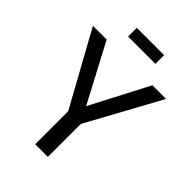

<svg xmlns="http://www.w3.org/2000/svg" viewBox="-255 -993 1102 1102"><g transform="rotate(45 295.5 -442.5)"><path d="M245.1 0V-268.1L-1 -714.8H110.4L297.4 -361.3L481.4 -714.8H592.3L348.1 -267.6V0ZM185.1 -814V-884.8H406.7V-814Z"/></g></svg>

Font: Pontano Sans SemiBold
Style: Regular
Weight: 600
Designer: Vernon Adams
Foundry: Vernon Adams
Version: Version 2.001